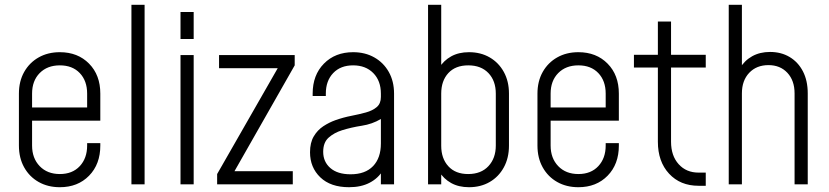

<svg xmlns="http://www.w3.org/2000/svg" viewBox="-20 -770 3462 802"><path d="M230 12Q180 12 141.5 -9.8Q103 -31.5 81 -70.8Q59 -110 59 -162V-379Q59 -430.5 81 -469.5Q103 -508.5 141.5 -530.2Q180 -552 230 -552Q305 -552 352 -504.2Q399 -456.5 399 -379V-266H100V-321H344V-379Q344 -432.5 313.2 -464.8Q282.5 -497 230 -497Q177.5 -497 145.8 -464.8Q114 -432.5 114 -379V-162Q114 -109 145.8 -76Q177.5 -43 230 -43Q282.5 -43 313.2 -76Q344 -109 344 -162V-172H399V-162Q399 -84 352 -36Q305 12 230 12Z M529 0V-750H584V0Z M734 0V-540H789V0ZM734 -607V-720H789V-607Z M887 0V-43L1152 -506L1165 -485H895V-540H1211V-497L947 -33L934 -55H1203V0Z M1438 12Q1361 12 1318 -29.2Q1275 -70.5 1275 -134Q1275 -174 1290.5 -200.2Q1306 -226.5 1330.2 -242.5Q1354.5 -258.5 1381 -268Q1413.5 -279.5 1446.8 -286Q1480 -292.5 1508.2 -300.2Q1536.5 -308 1553.8 -322.8Q1571 -337.5 1571 -365V-379Q1571 -432.5 1539.2 -464.8Q1507.5 -497 1455 -497Q1402.5 -497 1371.8 -464.8Q1341 -432.5 1341 -379V-369H1286V-379Q1286 -456.5 1333 -504.2Q1380 -552 1455 -552Q1505 -552 1543.5 -530.2Q1582 -508.5 1604 -469.5Q1626 -430.5 1626 -379V0H1571V-71L1580 -59Q1560 -25.5 1524.2 -6.8Q1488.5 12 1438 12ZM1444.5 -42Q1505.5 -42 1538.2 -76Q1571 -110 1571 -171V-273Q1535 -251.5 1491.2 -244.8Q1447.5 -238 1409 -226Q1375.5 -215.5 1352.8 -195.2Q1330 -175 1330 -136Q1330 -94 1360 -68Q1390 -42 1444.5 -42Z M1939 12Q1896 12 1864.5 -5.5Q1833 -23 1814 -54L1823 -66V0H1768V-750H1823V-474L1814 -486Q1833 -517 1864.5 -534.5Q1896 -552 1939 -552Q1988 -552 2025.5 -530.2Q2063 -508.5 2084.5 -469.5Q2106 -430.5 2106 -379V-162Q2106 -110 2084.5 -70.8Q2063 -31.5 2025.5 -9.8Q1988 12 1939 12ZM1935.5 -43Q1989.5 -43 2020.2 -76Q2051 -109 2051 -162V-379Q2051 -432.5 2020.2 -464.8Q1989.5 -497 1936 -497Q1882.5 -497 1852.8 -464.8Q1823 -432.5 1823 -379V-161Q1823 -108 1852.8 -75.5Q1882.5 -43 1935.5 -43Z M2396 12Q2346 12 2307.5 -9.8Q2269 -31.5 2247 -70.8Q2225 -110 2225 -162V-379Q2225 -430.5 2247 -469.5Q2269 -508.5 2307.5 -530.2Q2346 -552 2396 -552Q2471 -552 2518 -504.2Q2565 -456.5 2565 -379V-266H2266V-321H2510V-379Q2510 -432.5 2479.2 -464.8Q2448.5 -497 2396 -497Q2343.5 -497 2311.8 -464.8Q2280 -432.5 2280 -379V-162Q2280 -109 2311.8 -76Q2343.5 -43 2396 -43Q2448.5 -43 2479.2 -76Q2510 -109 2510 -162V-172H2565V-162Q2565 -84 2518 -36Q2471 12 2396 12Z M2898 6Q2821.5 6 2774.8 -44.5Q2728 -95 2728 -178V-488H2628V-541H2728V-680H2783V-541H2928V-488H2783V-178Q2783 -119.5 2814.8 -84.2Q2846.5 -49 2898 -49H2928V6Z M3024 0V-750H3079V-473L3070 -484Q3089.5 -517 3121.8 -535Q3154 -553 3196.5 -553Q3243 -553 3278.5 -531.8Q3314 -510.5 3334 -471.8Q3354 -433 3354 -380V0H3299V-380Q3299 -433.5 3269 -465.8Q3239 -498 3190 -498Q3140 -498 3109.5 -465.8Q3079 -433.5 3079 -380V0Z"/></svg>

Font: Mohave Light Light
Style: Regular
Weight: 300
Version: Version 2.003